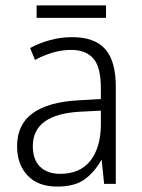

<svg xmlns="http://www.w3.org/2000/svg" viewBox="-20 -678 523 708"><path d="M246 -541Q329 -541 368 -497Q407 -453 407 -358V0H364L355 -87H353Q329 -44 292.5 -17Q256 10 191 10Q120 10 81.5 -31Q43 -72 43 -139Q43 -219 100.5 -260.5Q158 -302 268 -308L352 -313V-352Q352 -430 324.5 -462Q297 -494 242 -494Q209 -494 176 -484.5Q143 -475 109 -457L91 -501Q124 -519 164 -530Q204 -541 246 -541ZM274 -266Q101 -256 101 -139Q101 -89 128 -63Q155 -37 202 -37Q275 -37 313 -85Q351 -133 352 -217V-270ZM371 -658V-612H115V-658Z"/></svg>

Font: Noto Sans Arabic SemCond Light
Style: Regular
Weight: 300
Width: 4
Designer: Monotype Design Team, Nadine Chahine, Nizar Qandah and Khaled Hosny
Foundry: Monotype Imaging Inc.
Version: Version 2.012; ttfautohint (v1.8.4.7-5d5b)